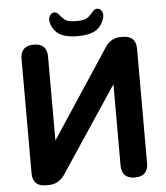

<svg xmlns="http://www.w3.org/2000/svg" viewBox="-57 -901 823 952"><g transform="rotate(-5 354.0 -425.0)"><path d="M133 0Q67 0 67 -66V-634Q67 -700 133 -700Q199 -700 199 -634V-217L489 -657Q516 -700 568 -700H576Q642 -700 642 -634V-66Q642 0 576 0Q510 0 510 -66V-470L226 -43Q196 0 147 0ZM355 -723Q306 -723 277 -735.5Q248 -748 232 -776Q215 -808 223 -829Q231 -850 247 -850Q259 -850 266 -843Q273 -836 281 -826Q289 -816 304 -806Q320 -798 355 -798Q390 -798 405 -806Q421 -816 429 -826Q437 -836 444 -843Q451 -850 463 -850Q479 -850 487 -830.5Q495 -811 479 -780Q464 -750 434.5 -736.5Q405 -723 355 -723Z"/></g></svg>

Font: Zen Maru Gothic Black
Style: Regular
Weight: 900
Designer: Yoshimichi Ohira
Foundry: Positype
Version: Version 1.001